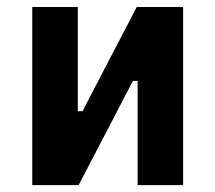

<svg xmlns="http://www.w3.org/2000/svg" viewBox="-20 -538 626 558"><path d="M73.7 0V-517.6H206.1V-214.8H219.7L377.4 -517.6H512.2V0H379.9V-302.7H366.2L208.5 0Z"/></svg>

Font: Cascadia Mono
Style: Bold
Weight: 700
Monospace: yes
Designer: Aaron Bell
Foundry: Saja Typeworks
Version: Version 2404.023; ttfautohint (v1.8.4)